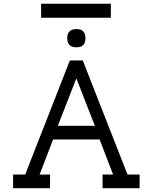

<svg xmlns="http://www.w3.org/2000/svg" viewBox="-20 -988 802 1008"><path d="M195.8 -895V-968.3H562V-895ZM380.9 -739.7Q333 -739.7 333 -787.6Q333 -835.4 380.9 -835.4Q428.7 -835.4 428.7 -787.6Q428.7 -739.7 380.9 -739.7ZM346.7 -670.4H414.6L649.4 -71.8H712.9V0H518.6V-71.8H573.7L502.9 -255.9H258.8L188 -71.8H242.7V0H48.8V-71.8H112.3ZM381.8 -574.2H379.9L283.7 -327.6H478Z"/></svg>

Font: Eligible
Style: Regular
Weight: 500
Version: Version 1.1